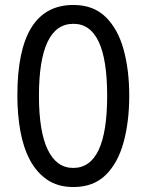

<svg xmlns="http://www.w3.org/2000/svg" viewBox="-20 -744 590 774"><path d="M501 -358Q501 -255 478.5 -171.5Q456 -88 406.5 -39Q357 10 276 10Q214 10 171 -19Q128 -48 101 -98.5Q74 -149 62 -216Q50 -283 50 -359Q50 -724 276 -724Q357 -724 406.5 -675Q456 -626 478.5 -543.5Q501 -461 501 -358ZM137 -358Q137 -214 172.5 -140.5Q208 -67 275 -67Q412 -67 412 -358Q412 -648 276 -648Q206 -648 171.5 -574.5Q137 -501 137 -358Z"/></svg>

Font: Noto Sans Tamil ExtraCondensed
Style: Regular
Weight: 400
Width: 2
Designer: Jelle Bosma - Monotype Design Team
Foundry: Monotype Imaging Inc.
Version: Version 2.004; ttfautohint (v1.8.4.7-5d5b)